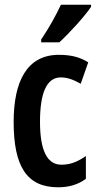

<svg xmlns="http://www.w3.org/2000/svg" viewBox="-20 -786 418 816"><path d="M367 -757V-766H239C218 -721 191 -672 155 -618V-606H232C276 -646 341 -718 367 -757ZM227 10C270 10 310 0 345 -26V-123C309 -98 279 -86 241 -86C180 -86 150 -147 150 -269C150 -392 179 -457 238 -457C266 -457 291 -448 323 -430L355 -521C323 -541 287 -553 230 -553C94 -553 38 -439 38 -268C38 -80 93 10 227 10Z"/></svg>

Font: Noto Sans Gurmukhi UI ExtraCondensed SemiBold
Style: Regular
Weight: 600
Width: 2
Designer: Jelle Bosma - Monotype Design Team
Foundry: Monotype Imaging Inc.
Version: Version 2.004